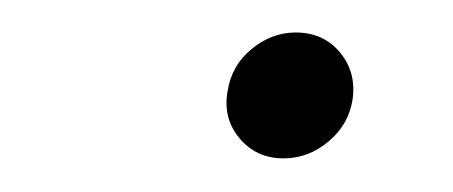

<svg xmlns="http://www.w3.org/2000/svg" viewBox="-20 -555 276 117"><path d="M152.8 -458.5Q136.2 -458.5 126 -470.7Q115.7 -482.9 118.7 -499.5Q121.1 -515.1 133.3 -525.1Q145.5 -535.2 160.2 -535.2Q177.2 -535.2 187.3 -522.9Q197.3 -510.7 194.8 -494.1Q192.4 -479 180.2 -468.8Q168 -458.5 152.8 -458.5Z"/></svg>

Font: Inter 24pt ExtraLight
Style: Italic
Weight: 250
Italic angle: -9.3988°
Version: Version 4.001;git-66647c0bb